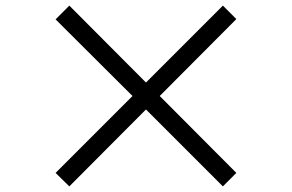

<svg xmlns="http://www.w3.org/2000/svg" viewBox="-20 -718 1040 684"><path d="M774 -54 500 -328 227 -54 178 -102 452 -376 178 -649 227 -698 500 -424 774 -698 822 -650 549 -376 822 -102Z"/></svg>

Font: 思源黑体R
Style: Regular
Weight: 400
Designer: Ryoko NISHIZUKA  (kana & ideographs); Paul D. Hunt (Latin, Greek & Cyrillic); Wenlong ZHANG  (bopomofo); Sandoll Communi
Foundry: Adobe Systems Incorporated
Version: Version 1.00 June 24, 2014, initial release